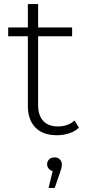

<svg xmlns="http://www.w3.org/2000/svg" viewBox="-20 -656 438 937"><path d="M258 4Q189 4 152.5 -34Q116 -72 116 -138V-636H166V-143Q166 -93 191 -66Q216 -39 263 -39Q312 -39 344 -68L365 -33Q345 -14 316.5 -5Q288 4 258 4ZM20 -479V-522H332V-479ZM217 261 242 159 246 180Q231 180 220.5 170Q210 160 210 146Q210 131 220 121.5Q230 112 246 112Q263 112 272.5 122.5Q282 133 282 146Q282 155 279.5 165Q277 175 273 186L247 261Z"/></svg>

Font: MOST Montserrat Light
Style: Regular
Weight: 300
Designer: Julieta Ulanovsky
Foundry: Julieta Ulanovsky
Version: Version 8.000;March 11, 2024;FontCreator 15.0.0.2926 64-bit